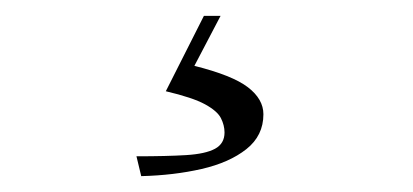

<svg xmlns="http://www.w3.org/2000/svg" viewBox="-20 -20 520 242"><path d="M158 202 152 177Q190 177 214.5 175.5Q239 174 251 167.5Q263 161 263 147Q263 138 258.5 129Q254 120 238.5 111.5Q223 103 189 95L237 0H258L225 63Q273 75 292.5 90Q312 105 312 124Q312 151 290.5 168Q269 185 234 193Q199 201 158 202Z"/></svg>

Font: Ancizar Serif Light
Style: Italic
Weight: 300
Italic angle: -4°
Designer: Cesar Puertas, Viviana Monsalve, Julian Moncada, Julian Prieto, Jose Castro, Felipe Aragon, Mariel Hernandez, Sara Alarc
Version: Version 8.100